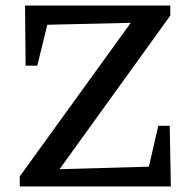

<svg xmlns="http://www.w3.org/2000/svg" viewBox="-20 -670 693 690"><path d="M51 0V-36L450 -588L150 -581L114 -434H72L70 -650H592V-614L194 -62L515 -71L549 -218H590L594 0Z"/></svg>

Font: Piazzolla SC Medium
Style: Regular
Weight: 500
Designer: Juan Pablo del Peral
Foundry: Huerta Tipografica
Version: Version 1.330